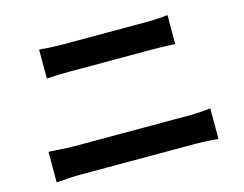

<svg xmlns="http://www.w3.org/2000/svg" viewBox="-91 -822 1181 928"><g transform="rotate(-15 500.0 -358.0)"><path d="M169.8 -679.2Q196.9 -675.8 229.3 -674.4Q261.7 -673 287.1 -673Q308.2 -673 343.2 -673Q378.1 -673 419.8 -673Q461.5 -673 505.4 -673Q549.3 -673 588.7 -673Q628.2 -673 657.9 -673Q687.6 -673 701.2 -673Q731.4 -673 761.1 -674.8Q790.8 -676.6 812.2 -679.2V-534.2Q790.8 -535.4 759.1 -536.6Q727.3 -537.7 701.2 -537.7Q687.9 -537.7 656.6 -537.7Q625.3 -537.7 583.1 -537.7Q540.9 -537.7 495.4 -537.7Q449.8 -537.7 407.7 -537.7Q365.6 -537.7 333.8 -537.7Q302 -537.7 287.8 -537.7Q259.4 -537.7 227.3 -536.8Q195.3 -536 169.8 -534.2ZM85.7 -189.9Q115.5 -188.1 148.5 -185.8Q181.4 -183.5 211.1 -183.5Q224.4 -183.5 259 -183.5Q293.5 -183.5 341.5 -183.5Q389.4 -183.5 444.1 -183.5Q498.9 -183.5 553.3 -183.5Q607.6 -183.5 655.5 -183.5Q703.3 -183.5 737.5 -183.5Q771.8 -183.5 785.2 -183.5Q810.6 -183.5 840.1 -185.3Q869.6 -187.1 895.4 -189.9V-37Q868.8 -39.8 837.9 -41.4Q807.1 -43.1 785.2 -43.1Q771.8 -43.1 737.5 -43.1Q703.3 -43.1 655.5 -43.1Q607.6 -43.1 553.3 -43.1Q498.9 -43.1 444.1 -43.1Q389.4 -43.1 341.5 -43.1Q293.5 -43.1 259 -43.1Q224.4 -43.1 211.1 -43.1Q181.4 -43.1 147.7 -41.3Q114 -39.5 85.7 -37Z"/></g></svg>

Font: Noto Sans KR Thin
Style: Regular
Weight: 100
Designer: Ryoko NISHIZUKA 西塚涼子 (kana, bopomofo & ideographs); Paul D. Hunt (Latin, Greek & Cyrillic); Sandoll Communications 산돌커뮤니
Foundry: Adobe
Version: Version 2.004-H2;hotconv 1.0.118;makeotfexe 2.5.65603